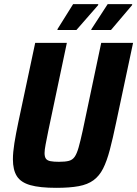

<svg xmlns="http://www.w3.org/2000/svg" viewBox="-20 -894 659 922"><path d="M250 8Q171 8 125.5 -5Q80 -18 61 -48Q42 -78 42 -129Q42 -162 49 -206Q56 -250 68 -307L149 -688H301L212 -266Q204 -226 199 -200Q194 -174 194 -159Q194 -141 200.5 -132Q207 -123 222.5 -120Q238 -117 263 -117Q293 -117 310.5 -121.5Q328 -126 338.5 -141Q349 -156 357.5 -186Q366 -216 377 -266L466 -688H619L538 -307Q522 -230 507.5 -175Q493 -120 475 -84.5Q457 -49 429 -28.5Q401 -8 358 0Q315 8 250 8ZM418 -750 419 -754 497 -874H615L614 -869L513 -750ZM256 -750V-754L331 -874H452L451 -869L347 -750Z"/></svg>

Font: Saira SemiCondensed
Style: Bold Italic
Weight: 700
Width: 4
Italic angle: -12°
Designer: Hector Gatti with collaboration of the Omnibus-Type team
Foundry: Omnibus-Type
Version: Version 1.101